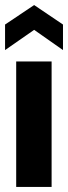

<svg xmlns="http://www.w3.org/2000/svg" viewBox="-29 -739 269 759"><path d="M35 0V-496H175V0ZM-9 -541V-642L106 -719L220 -642V-541L106 -621Z"/></svg>

Font: Host Grotesk ExtraBold
Style: Regular
Weight: 800
Designer: Doğukan Karapınar
Foundry: Element Type
Version: Version 1.003; ttfautohint (v1.8.4.7-5d5b)